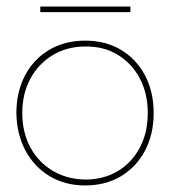

<svg xmlns="http://www.w3.org/2000/svg" viewBox="-20 -548 519 586"><path d="M240 18Q179 18 132 -10Q85 -38 58 -88Q31 -138 30 -203Q30 -268 56.5 -318Q83 -368 130.5 -396Q178 -424 240 -424Q302 -424 349 -396Q396 -368 422.5 -318Q449 -268 449 -203Q449 -138 422.5 -88Q396 -38 349 -10Q302 18 240 18ZM240 0Q296 0 339 -25.5Q382 -51 406.5 -97Q431 -143 431 -203Q431 -263 406.5 -309Q382 -355 339 -381Q296 -407 240 -406Q184 -406 140.5 -379.5Q97 -353 72.5 -307.5Q48 -262 48 -203Q48 -144 72.5 -98.5Q97 -53 140.5 -27Q184 -1 240 0ZM103 -511V-528H378V-511Z"/></svg>

Font: Grandiflora One
Style: Regular
Weight: 400
Designer: Haesung Cho
Foundry: JAMO
Version: Version 1.000; ttfautohint (v1.8.4.7-5d5b);gftools[0.9.28]